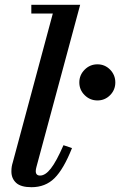

<svg xmlns="http://www.w3.org/2000/svg" viewBox="-20 -770 500 800"><path d="M310.5 -426.5Q310.5 -457.5 332.8 -479.8Q355 -502 386 -502Q417 -502 438.8 -479.8Q460.5 -457.5 460.5 -426.5Q460.5 -395.5 438.8 -373.5Q417 -351.5 386 -351.5Q355 -351.5 332.8 -373.5Q310.5 -395.5 310.5 -426.5ZM280 -153Q245 -65 207 -27.5Q169 10 111 10Q67 10 47.2 -8.2Q27.5 -26.5 27.5 -55.5Q27.5 -67.5 29 -76.2Q30.5 -85 33 -92.5L200 -713.5H110.5V-750H314L132 -75Q129 -64.5 129 -57Q129 -38.5 147 -38.5Q169 -38.5 192 -68Q215 -97.5 244.5 -165Z"/></svg>

Font: Bodoni* 06pt Medium
Style: Italic
Weight: 500
Italic angle: -13°
Version: Version 2.3